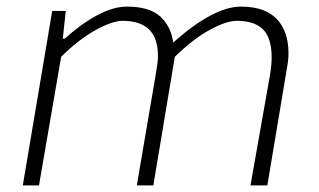

<svg xmlns="http://www.w3.org/2000/svg" viewBox="-20 -561 964 581"><path d="M138 -528H179L170 -444H176Q223 -487 272.5 -514Q322 -541 364 -541Q433 -541 465.5 -510.5Q498 -480 504 -432Q563 -485 615 -513Q667 -541 709 -541Q781 -541 817 -504Q853 -467 853 -399Q853 -386 851 -371.5Q849 -357 846 -341L789 0H738L797 -334Q802 -363 802 -387Q802 -446 776 -472Q750 -498 696 -498Q665 -498 614.5 -470.5Q564 -443 509 -389L444 0H394L451 -334Q458 -374 458 -391Q458 -446 431 -472Q404 -498 351 -498Q320 -498 268.5 -469.5Q217 -441 165 -389L98 0H49Z"/></svg>

Font: Nebula Sans Light
Style: Regular
Weight: 300
Italic angle: -9°
Designer: Paul D. Hunt for Adobe (as Source Sans)
Foundry: Nebula Entertainment & Broadcasting LLC
Version: Version 1.010